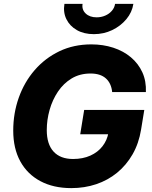

<svg xmlns="http://www.w3.org/2000/svg" viewBox="-20 -968 791 998"><path d="M350.6 9.8Q257.8 9.8 189.9 -26.4Q122.1 -62.5 85.4 -129.4Q48.8 -196.3 48.8 -289.1Q48.8 -379.4 77.6 -460.4Q106.4 -541.5 160.4 -603.8Q214.4 -666 288.8 -701.7Q363.3 -737.3 454.6 -737.3Q515.6 -737.3 568.4 -720.2Q621.1 -703.1 660.2 -670.4Q699.2 -637.7 720 -592Q740.7 -546.4 738.3 -489.3H563Q561 -511.7 552.7 -529.8Q544.4 -547.9 530.3 -560.5Q516.1 -573.2 496.1 -579.6Q476.1 -585.9 450.7 -585.9Q395 -585.9 352.5 -560.3Q310.1 -534.7 281.2 -491.7Q252.4 -448.7 237.8 -396.7Q223.1 -344.7 223.1 -291.5Q223.1 -218.8 258.3 -180.2Q293.5 -141.6 359.9 -141.6Q410.6 -141.6 449.7 -159.2Q488.8 -176.8 512.9 -208Q537.1 -239.3 543.9 -279.3L575.2 -270H397L417.5 -396.5H730L713.4 -294.9Q701.7 -222.7 669.2 -166Q636.7 -109.4 588.6 -70.1Q540.5 -30.8 480 -10.5Q419.4 9.8 350.6 9.8ZM467.8 -790.5Q416.5 -790.5 379.6 -811.5Q342.8 -832.5 325.2 -868.2Q307.6 -903.8 314.9 -947.8H409.2Q404.3 -918 425.3 -897.9Q446.3 -877.9 482.4 -877.9Q506.3 -877.9 527.1 -887Q547.9 -896 561.5 -911.9Q575.2 -927.7 578.1 -947.8H673.3Q666.5 -903.8 636.7 -868.2Q606.9 -832.5 563 -811.5Q519 -790.5 467.8 -790.5Z"/></svg>

Font: Inter 16pt ExtraBold
Style: Italic
Weight: 800
Italic angle: -9.3988°
Version: Version 4.001;git-66647c0bb